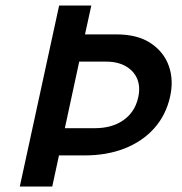

<svg xmlns="http://www.w3.org/2000/svg" viewBox="-20 -678 662 698"><path d="M52 0 195 -658H312L289 -553H403Q480 -553 528 -521Q576 -489 594 -437.5Q612 -386 598 -325Q583 -259 540.5 -211.5Q498 -164 433.5 -138.5Q369 -113 287 -113H151L173 -212H325Q387 -212 428.5 -241Q470 -270 482 -322Q491 -360 479.5 -389.5Q468 -419 438.5 -436.5Q409 -454 365 -454H268L170 0Z"/></svg>

Font: Ysabeau
Style: Bold Italic
Weight: 700
Italic angle: -12°
Designer: Christian Thalmann (Catharsis Fonts)
Version: Version 2.002